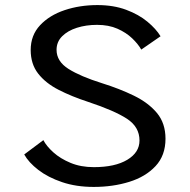

<svg xmlns="http://www.w3.org/2000/svg" viewBox="-20 -726 750 757"><path d="M349.5 11Q280.5 11 225 -7.8Q169.5 -26.5 131.2 -56Q93 -85.5 75.5 -117L151 -173.5Q163 -150 190.5 -125.2Q218 -100.5 258.2 -83.8Q298.5 -67 350 -67Q433.5 -67 481.8 -96Q530 -125 530 -172Q530 -225.5 480.5 -257.8Q431 -290 328.5 -324Q262.5 -345.5 211.2 -371.8Q160 -398 130.5 -435.8Q101 -473.5 101 -529Q101 -587 138 -626.5Q175 -666 234.8 -686Q294.5 -706 364 -706Q427.5 -706 477.2 -687.5Q527 -669 561.2 -640.5Q595.5 -612 613 -583L537 -530.5Q524.5 -552.5 501 -575Q477.5 -597.5 443 -612.8Q408.5 -628 362.5 -628Q319.5 -628 283.2 -616.5Q247 -605 225 -583Q203 -561 203 -529.5Q203 -484 250.2 -454.2Q297.5 -424.5 382 -398Q451 -376.5 508 -348.8Q565 -321 598.8 -280.5Q632.5 -240 632.5 -179Q632.5 -113 593.2 -71Q554 -29 489.5 -9Q425 11 349.5 11Z"/></svg>

Font: League Mono
Style: Regular
Weight: 400
Width: 6
Designer: Tyler Finck
Foundry: The League of Moveable Type / Tyler Finck
Version: Version 2.300;RELEASE